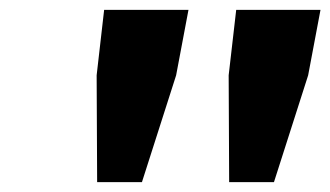

<svg xmlns="http://www.w3.org/2000/svg" viewBox="-20 -705 666 387"><path d="M175.8 -337.9 174.8 -553.2 189.9 -685.1H359.9L335 -553.2L266.1 -337.9ZM441.9 -337.9 440.9 -553.2 456.1 -685.1H626L601.1 -553.2L532.2 -337.9Z"/></svg>

Font: Office Code Pro D Bold Italic
Style: Regular
Weight: 700
Italic angle: -9°
Designer: Nathan Rutzky & Paul D. Hunt
Foundry: Adobe Systems Incorporated
Version: Version 1.004;PS 001.004;hotconv 1.0.70;makeotf.lib2.5.58329